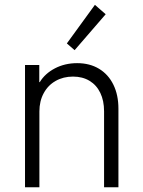

<svg xmlns="http://www.w3.org/2000/svg" viewBox="-20 -789 602 809"><path d="M85.4 -515.1H145.5V-442.9H147.5Q169.4 -479 211.4 -501Q253.4 -522.9 305.2 -522.9Q357.9 -522.9 397.2 -499.3Q436.5 -475.6 457.8 -432.1Q479 -388.7 479 -331.1V0H418.5V-320.3Q418.5 -364.7 402.6 -397.7Q386.7 -430.7 357.2 -448.5Q327.6 -466.3 287.6 -466.3Q246.6 -466.3 214.4 -448Q182.1 -429.7 164.1 -396.2Q146 -362.8 146 -319.3V0H85.4ZM261.7 -606 379.9 -768.6 425.3 -729 294.4 -577.6Z"/></svg>

Font: Reddit Mono Light
Style: Regular
Weight: 300
Monospace: yes
Designer: Stephen Hutchings
Foundry: Reddit
Version: Version 1.011